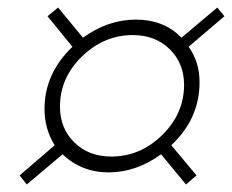

<svg xmlns="http://www.w3.org/2000/svg" viewBox="-20 -610 615 509"><path d="M268 -153Q196 -153 146 -201L51 -121L32 -145L125 -225Q98 -268 98 -321Q98 -415 172 -486L106 -567L134 -590L200 -510Q266 -558 340 -558Q415 -558 461 -510L556 -590L575 -567L480 -486Q509 -446 509 -392Q509 -295 434 -225L501 -145L473 -121L407 -201Q341 -153 268 -153ZM275 -195Q352 -195 410 -252Q468 -309 468 -385Q468 -442 430 -479.5Q392 -517 332 -517Q256 -517 197.5 -460.5Q139 -404 139 -327Q139 -270 177 -232.5Q215 -195 275 -195Z"/></svg>

Font: Creato Display Light
Style: Italic
Weight: 300
Italic angle: -10°
Version: Version 1.000